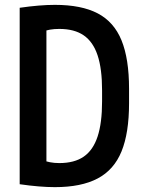

<svg xmlns="http://www.w3.org/2000/svg" viewBox="-20 -760 590 790"><path d="M206 10Q144 10 61 -2V-728Q144 -740 206 -740Q315 -740 382 -705Q449 -670 480 -594Q511 -518 511 -395V-335Q511 -213 480 -137Q449 -61 381.5 -25.5Q314 10 206 10ZM151 -102Q168 -96 185.5 -92.5Q203 -89 224 -89Q286 -89 324.5 -115.5Q363 -142 381.5 -198Q400 -254 400 -343V-388Q400 -477 381.5 -532.5Q363 -588 324.5 -614.5Q286 -641 224 -641Q203 -641 185.5 -638Q168 -635 151 -628L171 -665V-66Z"/></svg>

Font: M PLUS Code Latin SemiExpanded Medium
Style: Regular
Weight: 500
Width: 6
Designer: Coji Morishita
Foundry: UNDERFOREST DESIGN
Version: Version 1.002; ttfautohint (v1.8.3)